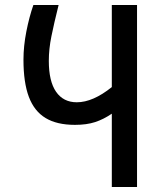

<svg xmlns="http://www.w3.org/2000/svg" viewBox="-20 -745 640 765"><path d="M73.5 -507Q73.5 -561 85 -619.5Q96.5 -678 113 -725H213.5Q195 -651 184.8 -600.2Q174.5 -549.5 174.5 -502.5Q174.5 -421 203.5 -379.2Q232.5 -337.5 286 -337.5Q350 -337.5 425.5 -398V-725H526V0H425.5V-292Q392.5 -269.5 358.8 -258.5Q325 -247.5 278.5 -247.5Q206.5 -247.5 161.5 -274.8Q116.5 -302 95 -359Q73.5 -416 73.5 -507Z"/></svg>

Font: JuliaMono SemiBold
Style: Regular
Weight: 600
Monospace: yes
Designer: cormullion
Foundry: corm
Version: Version 0.055; ttfautohint (v1.8.4)